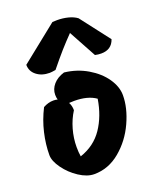

<svg xmlns="http://www.w3.org/2000/svg" viewBox="-153 -932 841 1024"><g transform="rotate(-20 267.5 -420.0)"><path d="M535 -645Q517 -592 458 -592Q440 -592 423 -596L338 -752Q301 -714 271 -680Q241 -646 198 -593Q174 -589 164 -589Q120 -589 90.5 -612Q61 -635 61 -672L270 -839Q279 -840 297 -840Q329 -840 358.5 -832.5Q388 -825 408 -810ZM490 -344Q490 -272 453 -191Q416 -110 350 -55Q284 0 203 0Q163 0 118 -29.5Q73 -59 42.5 -101.5Q12 -144 12 -177Q12 -238 27 -302.5Q42 -367 73 -428Q102 -444 131 -444Q144 -444 155 -441Q151 -453 151 -469Q151 -501 173.5 -527Q196 -553 236 -565Q307 -557 365.5 -522.5Q424 -488 457 -440Q490 -392 490 -344ZM357 -372Q312 -404 235 -404Q216 -404 206 -403Q217 -383 217 -358Q191 -317 177 -267.5Q163 -218 163 -168Q163 -138 167 -114Q250 -142 296 -210Q342 -278 357 -372Z"/></g></svg>

Font: Mogra
Style: Regular
Weight: 400
Designer: Lipi Raval
Foundry: Lipi Raval
Version: Version 1.002;PS 1.002;hotconv 1.0.88;makeotf.lib2.5.647800;